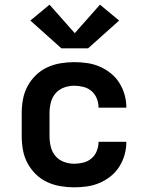

<svg xmlns="http://www.w3.org/2000/svg" viewBox="-20 -794 640 822"><path d="M298 8Q268 8 238.5 3Q209 -2 182 -14.5Q155 -27 133.5 -48Q112 -69 98 -95Q84 -121 78.5 -150.5Q73 -180 73 -210V-310Q73 -340 78.5 -369.5Q84 -399 98 -425Q112 -451 133.5 -472Q155 -493 182 -505.5Q209 -518 238.5 -523Q268 -528 298 -528Q325 -528 353 -524Q381 -520 406.5 -509Q432 -498 454 -480.5Q476 -463 491 -439Q506 -415 513.5 -388Q521 -361 521 -333Q521 -333 521 -333Q521 -333 521 -333H402Q402 -333 402 -333Q402 -333 402 -333Q402 -353 394.5 -372Q387 -391 372 -404Q357 -417 337 -422Q317 -427 298 -427Q275 -427 253.5 -419Q232 -411 217.5 -394Q203 -377 197.5 -354.5Q192 -332 192 -310V-210Q192 -188 197.5 -165.5Q203 -143 217.5 -126Q232 -109 253.5 -101Q275 -93 298 -93Q317 -93 337 -98Q357 -103 372 -116Q387 -129 394.5 -148Q402 -167 402 -187Q402 -187 402 -187Q402 -187 402 -187H521Q521 -187 521 -187Q521 -187 521 -187Q521 -159 513.5 -132Q506 -105 491 -81Q476 -57 454 -39.5Q432 -22 406.5 -11Q381 0 353 4Q325 8 298 8ZM243 -587 110 -706 192 -774 300 -652 408 -774 490 -706 357 -587Z"/></svg>

Font: Zed Sans Extended
Style: Bold
Weight: 700
Width: 7
Designer: Belleve Invis
Foundry: Belleve Invis
Version: Version 1.0.0; ttfautohint (v1.8.4)